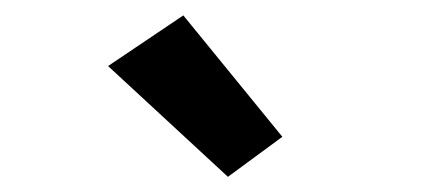

<svg xmlns="http://www.w3.org/2000/svg" viewBox="-20 -829 548 248"><path d="M274.4 -600.6 344.7 -652.3 216.8 -809.1 119.6 -743.7Z"/></svg>

Font: Roboto Flex
Style: wght 600 wdth 140 opsz 13.0 GRAD 0.00 slnt 0.00 XTRA 468 XOPQ 96 YOPQ 79 YTLC 514 YTUC 712 YTAS 750 YTDE -203.00 YTFI 738
Weight: 600
Width: 8
Designer: Berlow after Robertson
Foundry: Google
Version: Version 3.100